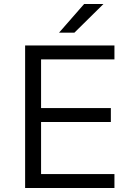

<svg xmlns="http://www.w3.org/2000/svg" viewBox="-20 -943 645 963"><path d="M554 0H106V-715H554V-645H186V-401H536V-331H186V-70H554ZM499 -923 353 -779H276L402 -923Z"/></svg>

Font: Wix Madefor Text
Style: Regular
Weight: 400
Designer: Dalton Maag Ltd
Foundry: Dalton Maag Ltd
Version: Version 3.100